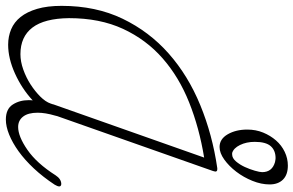

<svg xmlns="http://www.w3.org/2000/svg" viewBox="-198 -806 1027 672"><g transform="rotate(90 316.0 -469.5)"><path d="M593 -150Q606 -170 624 -170Q632 -169 632 -163Q632 -157 626 -147Q599 -106 569 -74Q539 -42 509 -20.5Q479 1 450.5 12.5Q422 24 398 24Q361 24 345.5 0Q330 -24 330 -56Q330 -65 331 -70Q290 -32 237 -8Q184 16 136 16Q107 16 82 5.5Q57 -5 39 -27.5Q21 -50 10.5 -85.5Q0 -121 0 -171Q0 -291 45 -384.5Q90 -478 167 -546Q244 -614 347.5 -656.5Q451 -699 568 -716H572Q580 -716 580 -709Q580 -707 578 -701L386 -156Q386 -156 384 -148Q374 -114 374 -87Q374 -54 387.5 -36.5Q401 -19 424 -19Q457 -19 504 -51.5Q551 -84 593 -150ZM342 -133Q344 -140 344.5 -140.5Q345 -141 345 -143L531 -670Q427 -653 338 -617.5Q249 -582 183.5 -524.5Q118 -467 80.5 -386Q43 -305 43 -197Q44 -111 76 -69Q108 -27 169 -27Q195 -27 223 -37Q251 -47 275 -62.5Q299 -78 317.5 -96.5Q336 -115 342 -133ZM559 -963Q591 -963 608 -946Q625 -929 625 -899Q625 -870 612.5 -839Q600 -808 580.5 -782.5Q561 -757 538 -740.5Q515 -724 494 -724Q466 -724 449.5 -752.5Q433 -781 433 -821Q433 -851 443.5 -876.5Q454 -902 471 -921.5Q488 -941 511 -952Q534 -963 559 -963ZM547 -918Q537 -920 533 -920Q506 -920 491 -903Q476 -886 476 -847Q476 -818 487 -795.5Q498 -773 515 -768H520Q533 -768 544.5 -781.5Q556 -795 564 -812.5Q572 -830 577 -847.5Q582 -865 582 -873Q582 -908 547 -918Z"/></g></svg>

Font: Discipuli Britannica
Style: Regular
Weight: 400
Designer: Peter Wiegel
Foundry: Peter Wiegel
Version: Version 0.001 2009